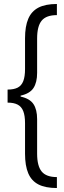

<svg xmlns="http://www.w3.org/2000/svg" viewBox="-20 -823 328 977"><path d="M107.4 -471.7V-627.9Q107.4 -689 123.8 -727.3Q140.1 -765.6 175.5 -784.2Q210.9 -802.7 269.5 -802.7V-746.1Q215.3 -746.1 192.1 -718Q168.9 -689.9 168.9 -627V-452.1Q168.9 -403.8 150.4 -375.2Q131.8 -346.7 85 -336.4V-331.5Q131.8 -321.3 150.4 -293.2Q168.9 -265.1 168.9 -216.8V-41Q168.9 21.5 192.1 49.8Q215.3 78.1 269.5 78.1V133.8Q210.9 133.8 175.5 115.5Q140.1 97.2 123.8 58.8Q107.4 20.5 107.4 -41V-196.3Q107.4 -234.4 98.4 -257.3Q89.4 -280.3 70.1 -290.5Q50.8 -300.8 18.6 -300.8V-367.2Q50.8 -367.2 70.1 -377.2Q89.4 -387.2 98.4 -410.2Q107.4 -433.1 107.4 -471.7Z"/></svg>

Font: Pretendard GOV Light
Style: Regular
Weight: 300
Designer: Base glyphs from Inter by Rasmus Andersson; Hangeul glyphs from Noto Sans CJK(Source Han Sans) by Jang Soo-young and Kan
Foundry: Kil Hyung-jin
Version: Version 1.309